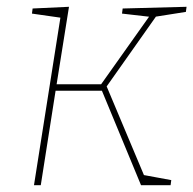

<svg xmlns="http://www.w3.org/2000/svg" viewBox="-20 -545 569 565"><path d="M80 0 159 -501 165 -492 74 -505 76 -520 183 -525 145 -287 141 -297H283L274 -292L423 -502L426 -495L339 -505L341 -520L529 -525L527 -510L432 -495L443 -502L292 -288L290 -300L406 -24L397 -31L484 -15L482 0H395L277 -285L284 -278H137L145 -287L100 0Z"/></svg>

Font: Bitter Thin Thin
Style: Italic
Weight: 250
Italic angle: -9°
Version: Version 2.002